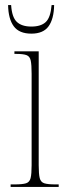

<svg xmlns="http://www.w3.org/2000/svg" viewBox="-20 -739 259 759"><path d="M22 0V-10H38Q69 -10 83 -14.5Q97 -19 101 -35Q105 -51 105 -86V-447Q105 -483 101.5 -499.5Q98 -516 85 -521Q72 -526 43 -526H37V-536H133V-86Q133 -51 137 -35Q141 -19 155 -14.5Q169 -10 199 -10H212V0ZM104 -606Q56 -606 34.5 -635Q13 -664 12 -719H24Q27 -671 46.5 -652.5Q66 -634 104 -634Q142 -634 161 -652Q180 -670 184 -719H194Q193 -664 172 -635Q151 -606 104 -606Z"/></svg>

Font: Noto Serif Display ExtraCondensed Thin
Style: Regular
Weight: 100
Width: 2
Designer: Monotype Design Team
Foundry: Monotype Imaging Inc.
Version: Version 2.009